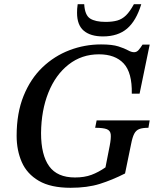

<svg xmlns="http://www.w3.org/2000/svg" viewBox="-20 -881 736 912"><path d="M315 11Q221 11 164.5 -22Q108 -55 83.5 -111Q59 -167 59 -236Q59 -344 92 -425.5Q125 -507 181.5 -561Q238 -615 310 -642.5Q382 -670 460 -670Q513 -670 542.5 -660.5Q572 -651 588 -642Q604 -633 617 -633Q629 -633 638 -643Q647 -653 657 -669H691L643 -436H606Q608 -536 567.5 -579.5Q527 -623 450 -623Q368 -623 306 -574.5Q244 -526 210 -441.5Q176 -357 175 -249Q175 -145 213.5 -91.5Q252 -38 336 -38Q381 -38 414.5 -50.5Q448 -63 481 -86L501 -188Q508 -224 506 -242.5Q504 -261 487 -267.5Q470 -274 432 -274L439 -309H691L685 -274Q657 -274 641.5 -268Q626 -262 617.5 -245.5Q609 -229 603 -198L574 -57Q513 -26 454 -7.5Q395 11 315 11ZM469 -708Q410 -708 378 -735Q346 -762 346 -820Q346 -829 346.5 -839Q347 -849 349 -861H380Q383 -809 408 -793Q433 -777 482 -777Q514 -777 537 -783.5Q560 -790 578.5 -808Q597 -826 616 -861H651Q627 -782 583.5 -745Q540 -708 469 -708Z"/></svg>

Font: STIX Two Text Medium
Style: Italic
Weight: 500
Italic angle: -12°
Designer: Ross Mills, John Hudson & Paul Hanslow, Tiro Typeworks Ltd; with prior portions MicroPress Inc. and Coen Hoffman, Elsevi
Foundry: Tiro Typeworks Ltd
Version: Version 2.13 b171